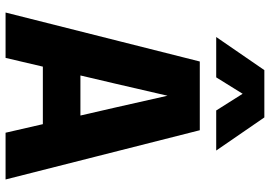

<svg xmlns="http://www.w3.org/2000/svg" viewBox="-160 -810 970 690"><g transform="rotate(90 325.0 -465.0)"><path d="M130 -134V-269H541V-134ZM201 -698H448L625 0H457L366 -396L324 -582L281 -396L188 0H25ZM113 -757 232 -930H402L521 -757H377L317 -852L258 -757Z"/></g></svg>

Font: Azeret Mono Thin
Style: Bold
Weight: 700
Version: Version 1.002